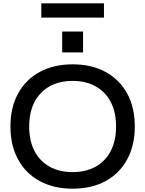

<svg xmlns="http://www.w3.org/2000/svg" viewBox="-20 -1128 876 1158"><path d="M418 10Q304 10 219.5 -36Q135 -82 89 -166.5Q43 -251 43 -365Q43 -480 89 -564Q135 -648 219.5 -694Q304 -740 418 -740Q533 -740 617 -694Q701 -648 747 -564Q793 -480 793 -365Q793 -251 747 -166.5Q701 -82 617 -36Q533 10 418 10ZM418 -90Q499 -90 558 -123.5Q617 -157 648.5 -218.5Q680 -280 680 -365Q680 -450 648.5 -511.5Q617 -573 558 -606.5Q499 -640 418 -640Q337 -640 278 -606.5Q219 -573 187.5 -511.5Q156 -450 156 -365Q156 -280 187.5 -218.5Q219 -157 278 -123.5Q337 -90 418 -90ZM355 -812V-938H481V-812ZM229 -1022V-1108H607V-1022Z"/></svg>

Font: M PLUS 1 Medium
Style: Regular
Weight: 500
Designer: Coji Morishita
Foundry: UNDERFOREST DESIGN
Version: Version 1.001